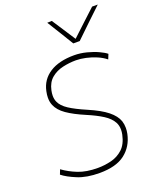

<svg xmlns="http://www.w3.org/2000/svg" viewBox="-175 -1071 960 1180"><g transform="rotate(-20 305.5 -480.5)"><path d="M269 9Q185 9 125.8 -15.2Q66.5 -39.5 35 -65L47 -96Q89 -65.5 141.5 -44.8Q194 -24 269 -24Q313 -24 356.8 -34.8Q400.5 -45.5 433.5 -75.8Q466.5 -106 479 -165Q482.5 -181.5 482.5 -196.5Q482.5 -223.5 471.5 -244.5Q454 -277.5 413.2 -303.5Q372.5 -329.5 312 -355Q239 -386 195.2 -416.5Q151.5 -447 136 -485Q127 -506.5 127 -533.5Q127 -553 132 -576Q147 -647.5 207.5 -686.2Q268 -725 367 -725Q407.5 -725 448.2 -714.5Q489 -704 521.2 -689Q553.5 -674 569 -661L556 -629Q531.5 -649 498.5 -663Q465.5 -677 431 -684.5Q396.5 -692 367 -692Q323.5 -692 280.5 -682.2Q237.5 -672.5 205.5 -646Q173.5 -619.5 163 -570Q159 -551.5 159 -535.5Q159 -513 167 -495Q180.5 -464 220.2 -438Q260 -412 330 -382Q409.5 -348 451.8 -314Q494 -280 507 -242.5Q514 -221 514 -197Q514 -178.5 510 -159Q493.5 -81 435.2 -36Q377 9 269 9ZM388 -795Q361.5 -838.5 334.5 -882.5Q307.5 -926.5 281 -969L311 -970Q335.5 -932 361 -893.5L411 -816.5Q452.5 -855.5 492.5 -892.5Q532.5 -929.5 574 -968H611Q564.5 -924 520.2 -881.8Q476 -839.5 430 -795Z"/></g></svg>

Font: Heraclito Thin
Style: Italic
Weight: 100
Italic angle: -12°
Designer: Kostas Bartsokas (font) & Cristiano Sobral (main changes)
Foundry: Kostas Bartsokas (font) & Cristiano Sobral (main changes)
Version: Version 1.00;July 8, 2020;FontCreator 13.0.0.2655 64-bit